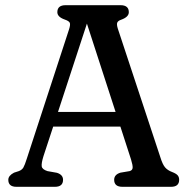

<svg xmlns="http://www.w3.org/2000/svg" viewBox="-20 -720 723 740"><path d="M223 -27Q223 0 191.5 0H43.5Q12 0 12 -27Q12 -43 34 -54.5L52.5 -60.5Q64.5 -65 70 -74.2Q75.5 -83.5 83.5 -109L246 -606.5Q252 -625 249 -632Q246 -639 230 -644.5Q201 -654.5 201 -673Q201 -700 233 -700H444.5Q476.5 -700 476.5 -673Q476.5 -654.5 447 -644Q435 -640 432 -633Q429 -626 434 -610L598.5 -112.5Q606.5 -86.5 616.2 -75Q626 -63.5 643.5 -57Q659 -51 664.8 -44.2Q670.5 -37.5 670.5 -27Q670.5 0 639 0H452Q420 0 420 -27Q420 -47 444 -54.5L479.5 -60.5Q490.5 -63.5 491.2 -73.2Q492 -83 485 -105.5L444 -232H185L147.5 -118Q139 -90.5 140.8 -78.8Q142.5 -67 163 -60.5L199.5 -54Q223 -46.5 223 -27ZM203.5 -288.5H425.5L315 -629Z"/></svg>

Font: Fraunces 72pt SuperSoft
Style: Regular
Weight: 400
Version: Version 1.000;[b76b70a41]